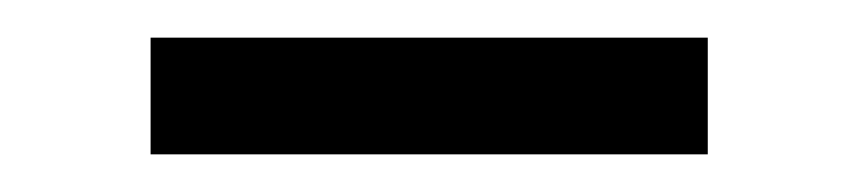

<svg xmlns="http://www.w3.org/2000/svg" viewBox="-20 -663 456 102"><path d="M60 -643H356V-581H60Z"/></svg>

Font: PTSans
Style: Regular
Weight: 400
Designer: A.Korolkova, O.Umpeleva, V.Yefimov
Foundry: ParaType Ltd
Version: Version 2.003W OFL